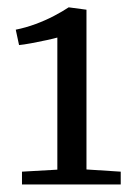

<svg xmlns="http://www.w3.org/2000/svg" viewBox="-20 -926 354 524"><path d="M136.5 -463V-823.5Q128 -821 107.5 -816.5Q87 -812 65.2 -808Q43.5 -804 32 -803L23 -845Q50.5 -850.5 77.5 -860.5Q104.5 -870.5 127.8 -882.8Q151 -895 167.5 -906L216 -899.5V-463.5L309.5 -457.5V-422.5H40V-457.5Z"/></svg>

Font: Merriweather Light
Style: Regular
Weight: 300
Designer: Eben Sorkin
Foundry: Eben Sorkin
Version: Version 2.100